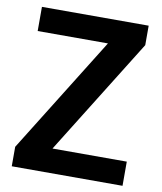

<svg xmlns="http://www.w3.org/2000/svg" viewBox="-81 -780 713 845"><g transform="rotate(10 275.5 -357.0)"><path d="M524 0H29V-87L352 -606H38V-714H515V-627L192 -108H524Z"/></g></svg>

Font: Noto Sans Display SemiBold
Style: Regular
Weight: 600
Designer: Monotype Design Team
Foundry: Monotype Imaging Inc.
Version: Version 2.003